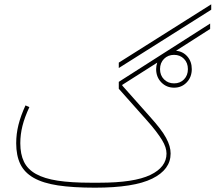

<svg xmlns="http://www.w3.org/2000/svg" viewBox="-20 -857 998 889"><path d="M530 -567 958 -837V-812L530 -542ZM786 -451Q751 -451 727 -475.5Q703 -500 703 -537Q703 -552 708 -567L546 -464V-461L674 -317Q701 -287 719.5 -263Q738 -239 749 -218.5Q760 -198 765 -180.5Q770 -163 770 -146Q770 -72 685 -30Q600 12 420 12Q318 12 248.5 1.5Q179 -9 136 -33.5Q93 -58 74 -97.5Q55 -137 55 -194Q55 -237 65.5 -279Q76 -321 98 -369L116 -361Q94 -314 84 -274Q74 -234 74 -194Q74 -143 91 -108Q108 -73 146.5 -51.5Q185 -30 247 -20.5Q309 -11 400 -11H440Q601 -11 676 -47Q751 -83 751 -146Q751 -160 746 -175.5Q741 -191 730 -209Q719 -227 701.5 -250Q684 -273 658 -302L530 -446V-478L953 -748V-723L795 -622Q827 -619 847.5 -595.5Q868 -572 868 -537Q868 -500 844.5 -475.5Q821 -451 786 -451ZM786 -471Q814 -471 832 -489.5Q850 -508 850 -537Q850 -566 832 -584.5Q814 -603 786 -603Q758 -603 739.5 -584.5Q721 -566 721 -537Q721 -508 739.5 -489.5Q758 -471 786 -471Z"/></svg>

Font: IBM Plex Sans Arabic Thin
Style: Regular
Weight: 100
Designer: Mike Abbink, Paul van der Laan, Pieter van Rosmalen, Wael Morcos, Khajak Apelian
Foundry: Bold Monday
Version: Version 1.101